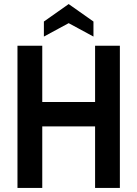

<svg xmlns="http://www.w3.org/2000/svg" viewBox="-20 -925 676 945"><path d="M66 0V-700H188V-423H448V-700H570V0H448V-303H188V0ZM196 -745V-819L318 -905L440 -819V-745L318 -811Z"/></svg>

Font: Cabin Condensed
Style: Bold
Weight: 700
Width: 3
Designer: Pablo Impallari
Foundry: Pablo Impallari. http://www.impallari.com Igino Marini. http://www.ikern.com
Version: Version 3.001; ttfautohint (v1.8.3)